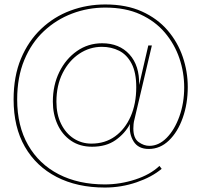

<svg xmlns="http://www.w3.org/2000/svg" viewBox="-20 -688 899 861"><path d="M450 153Q326 153 234 105.5Q142 58 91.5 -30Q41 -118 41 -242Q41 -346 74 -425Q107 -504 164.5 -558.5Q222 -613 296 -640.5Q370 -668 452 -668Q547 -668 616.5 -636.5Q686 -605 731.5 -552Q777 -499 799.5 -433Q822 -367 822 -298Q822 -223 799.5 -159.5Q777 -96 737.5 -58Q698 -20 647 -20Q600 -20 579 -54Q558 -88 563 -132Q540 -89 498 -59.5Q456 -30 393 -30Q338 -30 298.5 -57Q259 -84 238 -130Q217 -176 217 -232Q217 -306 246 -365Q275 -424 325 -459Q375 -494 438 -494Q515 -494 560.5 -444Q606 -394 604 -307L645 -484H661L583 -153Q580 -142 579 -131.5Q578 -121 578 -112Q578 -68 601.5 -51Q625 -34 650 -34Q692 -34 727.5 -70Q763 -106 784.5 -166Q806 -226 806 -296Q806 -363 784.5 -426.5Q763 -490 719.5 -541.5Q676 -593 609.5 -623.5Q543 -654 452 -654Q374 -654 303 -627Q232 -600 176.5 -548Q121 -496 89 -419Q57 -342 57 -242Q57 -123 106 -37.5Q155 48 243.5 93.5Q332 139 450 139Q519 139 586.5 117Q654 95 695 56L705 69Q661 106 592.5 129.5Q524 153 450 153ZM390 -44Q451 -44 496 -76.5Q541 -109 566 -166Q591 -223 591 -297Q591 -363 570 -403Q549 -443 514 -460.5Q479 -478 437 -478Q382 -478 335.5 -447Q289 -416 261 -360.5Q233 -305 233 -232Q233 -175 254 -132.5Q275 -90 310.5 -67Q346 -44 390 -44Z"/></svg>

Font: Prodigy Sans Thin
Style: Regular
Weight: 100
Designer: Wei Huang
Foundry: Wei Huang
Version: Version 1.003; ttfautohint (v1.8.3)